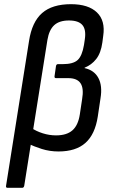

<svg xmlns="http://www.w3.org/2000/svg" viewBox="-20 -714 545 919"><path d="M16 185Q7 185 9 175L119 -518Q133 -609 181.5 -651.5Q230 -694 320 -694Q403 -694 444 -654.5Q485 -615 474 -542L470 -511Q463 -460 440.5 -431.5Q418 -403 385 -390V-388Q431 -378 451 -340.5Q471 -303 461 -243L448 -156Q435 -71 389 -30Q343 11 260 11Q218 11 180 -1Q142 -13 117 -26L130 -102Q153 -86 184.5 -76Q216 -66 248 -66Q299 -66 326.5 -90Q354 -114 362 -166L373 -239Q382 -291 365.5 -315.5Q349 -340 307 -340H248Q240 -340 241 -349L248 -398Q250 -407 257 -407H280Q330 -407 351.5 -426.5Q373 -446 382 -499L386 -526Q393 -572 374.5 -594Q356 -616 310 -616Q264 -616 239.5 -593.5Q215 -571 207 -523L96 175Q94 185 86 185Z"/></svg>

Font: Sofia Sans Semi Condensed Medium
Style: Italic
Weight: 500
Italic angle: -9°
Version: Version 4.100